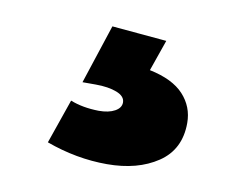

<svg xmlns="http://www.w3.org/2000/svg" viewBox="-42 -58 405 341"><g transform="rotate(10 160.5 112.5)"><path d="M59.1 0ZM234.9 0 215.3 56.2Q257.3 64.9 277.1 86.4Q296.9 107.9 296.9 137.2Q296.9 185.1 260.5 209.5Q224.1 233.9 168.9 233.9Q113.8 233.9 59.1 213.9L86.9 133.8Q108.9 142.6 138.2 143.1Q156.2 143.1 167.2 137Q178.2 130.9 178.2 121.1Q178.2 109.9 163.1 104Q147.9 98.1 125 98.1H101.1L136.2 -8.8Z"/></g></svg>

Font: Argentum Sans
Style: Bold
Weight: 700
Designer: Julieta Ulanovsky (Modified by Cristiano Sobral)
Foundry: Julieta Ulanovsky
Version: Version 1.000; ttfautohint (v1.5.65-e2d9)